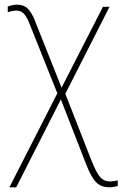

<svg xmlns="http://www.w3.org/2000/svg" viewBox="-20 -557 532 817"><path d="M127 -473 242 -184 418 -528H446L258 -158L368 123Q390 178 406 196.5Q422 215 448 215Q466 215 481 210V234Q463 240 446 240Q410 240 389 218.5Q368 197 347 143L239 -134L49 240H20L224 -160L104 -460Q92 -489 79.5 -500.5Q67 -512 50 -512Q34 -512 13 -505V-529Q31 -537 54 -537Q81 -537 97.5 -521Q114 -505 127 -473Z"/></svg>

Font: Noto Sans UI Thin
Style: Regular
Weight: 250
Designer: Monotype Design Team
Foundry: Monotype Imaging Inc.
Version: Version 1.001